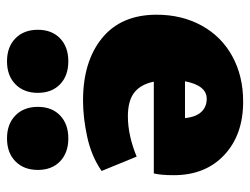

<svg xmlns="http://www.w3.org/2000/svg" viewBox="-103 -600 714 548"><g transform="rotate(-90 254.0 -326.0)"><path d="M486 -236Q486 -164 455 -107.5Q424 -51 367.5 -20Q311 11 238 11Q143 11 85.5 -43Q28 -97 28 -187Q28 -224 33 -244H295Q287 -282 263.5 -300Q240 -318 196 -318Q142 -318 81 -293L40 -393Q82 -422 137 -434Q192 -446 241 -446Q353 -446 419.5 -391.5Q486 -337 486 -236ZM296 -155H191Q194 -124 208.5 -108.5Q223 -93 246 -93Q284 -93 296 -155ZM43 -575Q43 -615 67.5 -639Q92 -663 133 -663Q174 -663 198.5 -639Q223 -615 223 -575Q223 -535 198.5 -511.5Q174 -488 133 -488Q92 -488 67.5 -511.5Q43 -535 43 -575ZM263 -575Q263 -615 287.5 -639Q312 -663 353 -663Q394 -663 418.5 -639Q443 -615 443 -575Q443 -535 418.5 -511.5Q394 -488 353 -488Q312 -488 287.5 -511.5Q263 -535 263 -575Z"/></g></svg>

Font: Ysabeau Black
Style: Regular
Weight: 900
Designer: Christian Thalmann (Catharsis Fonts)
Version: Version 0.003